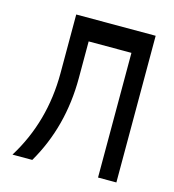

<svg xmlns="http://www.w3.org/2000/svg" viewBox="-92 -683 672 741"><g transform="rotate(15 244.0 -312.0)"><path d="M122.1 -371.1V-605.5H439.5V-19.5H366.2V-517.6H195.3V-371.1Q195.3 -176.8 103.5 -19.5H24.4Q122.1 -176.8 122.1 -371.1Z"/></g></svg>

Font: Gap Sans
Style: Regular
Weight: 400
Designer: Alexandre Liziard and Étienne Ozeray
Foundry: Interstices.io
Version: Version 1.6.1 - December 3. 2014